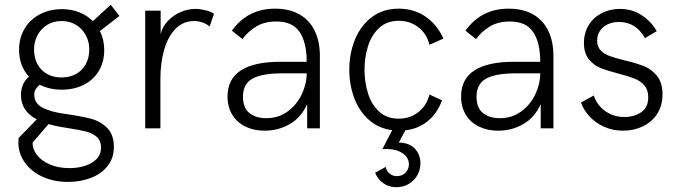

<svg xmlns="http://www.w3.org/2000/svg" viewBox="-20 -532 2807 796"><path d="M452.1 77.1Q452.1 124 425.8 156.7Q399.4 189.5 356.2 205.8Q313 222.2 262.2 222.2Q202.1 222.2 155.3 200.2Q108.4 178.2 82.3 140.9Q56.2 103.5 56.2 58.1Q56.2 46.9 57.1 40L132.3 -37.1Q66.9 -71.3 66.9 -138.2Q66.9 -159.7 74.2 -178.7Q81.5 -197.8 100.1 -214.4Q80.1 -235.8 69.6 -263.7Q59.1 -291.5 59.1 -325.2Q59.1 -375.5 82.3 -413.8Q105.5 -452.1 146 -473.1Q186.5 -494.1 236.8 -494.1Q275.9 -494.1 308.8 -481Q341.8 -467.8 365.2 -444.3L439 -512.2L475.1 -465.8L394.5 -403.3Q412.1 -366.7 412.1 -325.2Q412.1 -274.4 389.2 -237.1Q366.2 -199.7 326.2 -179.9Q286.1 -160.2 235.8 -160.2Q185.5 -160.2 144.5 -180.7Q133.8 -171.9 127.9 -162.1Q122.1 -152.3 122.1 -140.1Q122.1 -103.5 156.2 -85.7Q190.4 -67.9 248 -60.1Q317.4 -50.3 356.9 -39.8Q396.5 -29.3 424.3 -1.7Q452.1 25.9 452.1 77.1ZM121.1 -327.1Q121.1 -292.5 135.3 -266.1Q149.4 -239.7 175 -225.3Q200.7 -210.9 234.9 -210.9Q269 -210.9 295.2 -225.3Q321.3 -239.7 335.7 -266.1Q350.1 -292.5 350.1 -327.1Q350.1 -359.4 335.7 -386.2Q321.3 -413.1 295.2 -429Q269 -444.8 234.9 -444.8Q201.2 -444.8 175.3 -428.7Q149.4 -412.6 135.3 -385.5Q121.1 -358.4 121.1 -327.1ZM398.9 80.1Q398.9 51.8 381.6 36.1Q364.3 20.5 338.1 13.7Q312 6.8 264.6 -0.5L231.9 -5.9Q204.6 -10.7 181.2 -17.6L115.2 59.1Q114.3 85 132.3 109.4Q150.4 133.8 185.8 149.4Q221.2 165 269 165Q302.7 165 332.5 155.5Q362.3 146 380.6 127Q398.9 107.9 398.9 80.1Z M582 -487.8H646V-390.1Q652.8 -420.9 675.5 -444.8Q698.2 -468.8 729 -481.9Q759.8 -495.1 790 -495.1Q808.6 -495.1 831.1 -489.7Q853.5 -484.4 867.2 -475.1L849.1 -421.9Q835.9 -433.6 818.6 -439.2Q801.3 -444.8 785.2 -444.8Q739.3 -444.8 707.8 -412.6Q676.3 -380.4 660.6 -325.7Q645 -271 645 -203.1V0H582Z M923.3 -131.8Q923.3 -275.9 1143.1 -275.9H1251.5Q1251.5 -355.5 1222.2 -399.2Q1192.9 -442.9 1125.5 -442.9Q1076.2 -442.9 1042 -421.9Q1007.8 -400.9 985.4 -370.1L941.4 -404.8Q1006.8 -496.1 1120.1 -496.1Q1180.2 -496.1 1221.9 -472.2Q1263.7 -448.2 1284.9 -404.1Q1306.2 -359.9 1306.2 -299.8V0H1253.4V-100.1Q1229 -45.4 1181.6 -17.8Q1134.3 9.8 1077.1 9.8Q1032.2 9.8 997.3 -7.3Q962.4 -24.4 942.9 -56.4Q923.3 -88.4 923.3 -131.8ZM1251.5 -228H1150.4Q1066.9 -228 1027.1 -206.1Q987.3 -184.1 987.3 -130.9Q987.3 -85 1013.9 -63.5Q1040.5 -42 1083.5 -42Q1134.8 -42 1172.9 -70.1Q1210.9 -98.1 1231.2 -141.4Q1251.5 -184.6 1251.5 -228Z M1760.3 -140.1 1812.5 -116.2Q1793.5 -63 1754.2 -30.5Q1714.8 2 1660.6 8.3L1633.3 59.1Q1677.2 59.6 1700.2 84.5Q1723.1 109.4 1723.1 145Q1723.1 169.9 1711.2 192.6Q1699.2 215.3 1676 229.7Q1652.8 244.1 1622.1 244.1Q1591.8 244.1 1568.4 226.8Q1544.9 209.5 1535.2 184.1L1579.1 160.2Q1581.5 175.3 1594.2 186.8Q1606.9 198.2 1625 198.2Q1647.5 198.2 1661.4 183.8Q1675.3 169.4 1675.3 148.9Q1675.3 132.8 1665.3 118.7Q1655.3 104.5 1634.3 95.2Q1613.3 85.9 1582 85.9H1565.4L1606 7.8Q1549.3 0.5 1509.3 -35.2Q1469.2 -70.8 1448.7 -125.5Q1428.2 -180.2 1428.2 -243.2Q1428.2 -311 1451.9 -368.7Q1475.6 -426.3 1521.7 -461.2Q1567.9 -496.1 1633.3 -496.1Q1696.8 -496.1 1744.4 -463.1Q1792 -430.2 1818.4 -372.1L1760.3 -346.2Q1749.5 -392.1 1714.6 -418.9Q1679.7 -445.8 1633.3 -445.8Q1583.5 -445.8 1551.5 -415.8Q1519.5 -385.7 1505.4 -339.6Q1491.2 -293.5 1491.2 -243.2Q1491.2 -191.9 1505.4 -145.8Q1519.5 -99.6 1551.3 -69.8Q1583 -40 1633.3 -40Q1680.2 -40 1714.8 -67.4Q1749.5 -94.7 1760.3 -140.1Z M1891.6 -131.8Q1891.6 -275.9 2111.3 -275.9H2219.7Q2219.7 -355.5 2190.4 -399.2Q2161.1 -442.9 2093.8 -442.9Q2044.4 -442.9 2010.3 -421.9Q1976.1 -400.9 1953.6 -370.1L1909.7 -404.8Q1975.1 -496.1 2088.4 -496.1Q2148.4 -496.1 2190.2 -472.2Q2231.9 -448.2 2253.2 -404.1Q2274.4 -359.9 2274.4 -299.8V0H2221.7V-100.1Q2197.3 -45.4 2149.9 -17.8Q2102.5 9.8 2045.4 9.8Q2000.5 9.8 1965.6 -7.3Q1930.7 -24.4 1911.1 -56.4Q1891.6 -88.4 1891.6 -131.8ZM2219.7 -228H2118.7Q2035.2 -228 1995.4 -206.1Q1955.6 -184.1 1955.6 -130.9Q1955.6 -85 1982.2 -63.5Q2008.8 -42 2051.8 -42Q2103 -42 2141.1 -70.1Q2179.2 -98.1 2199.5 -141.4Q2219.7 -184.6 2219.7 -228Z M2388.7 -106.9 2441.9 -136.2Q2454.6 -96.2 2489.3 -71.5Q2523.9 -46.9 2568.8 -46.9Q2608.4 -46.9 2637.9 -66.4Q2667.5 -85.9 2667.5 -128.9Q2667.5 -159.7 2651.1 -178.2Q2634.8 -196.8 2610.6 -206.3Q2586.4 -215.8 2544.9 -226.6Q2497.6 -238.8 2469 -250.5Q2440.4 -262.2 2420.7 -287.1Q2400.9 -312 2400.9 -354Q2400.9 -396 2420.9 -428.2Q2440.9 -460.4 2475.1 -477.8Q2509.3 -495.1 2549.8 -495.1Q2601.1 -495.1 2641.1 -468.5Q2681.2 -441.9 2702.6 -402.8L2653.8 -374Q2616.2 -440.9 2546.9 -440.9Q2519.5 -440.9 2498.8 -430.9Q2478 -420.9 2466.8 -403.3Q2455.6 -385.7 2455.6 -363.8Q2455.6 -338.4 2470.5 -323Q2485.4 -307.6 2507.8 -299.6Q2530.3 -291.5 2569.8 -281.7Q2619.6 -270 2650.9 -257.3Q2682.1 -244.6 2704.3 -216.8Q2726.6 -189 2726.6 -141.1Q2726.6 -93.3 2703.9 -59.1Q2681.2 -24.9 2644 -7.6Q2606.9 9.8 2563.5 9.8Q2521 9.8 2484.9 -6.3Q2448.7 -22.5 2424.1 -49.3Q2399.4 -76.2 2388.7 -106.9Z"/></svg>

Font: Acari Sans Light
Style: Regular
Weight: 300
Designer: Alfredo Marco Pradil and Stefan Peev
Foundry: Hanken Design Co.
Version: Version 1.045;January 11, 2019;FontCreator 11.5.0.2425 64-bi